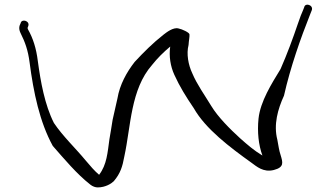

<svg xmlns="http://www.w3.org/2000/svg" viewBox="-20 -721 1400 837"><path d="M70 -576C89 -538 102 -503 109 -449C126 -318 153 -189 210 -85C261 -27 314 37 374 84C384 92 396 96 406 96C440 96 466 79 476 69C505 35 514 5 522 -39C551 -172 549 -331 643 -438C666 -467 692 -493 722 -518C716 -476 723 -432 740 -395C763 -344 791 -299 825 -249C876 -159 982 -79 1077 -11C1098 4 1128 32 1174 20C1220 8 1213 -13 1203 -46C1197 -63 1194 -85 1189 -112C1172 -178 1191 -245 1218 -304C1246 -428 1290 -553 1333 -661L1339 -676C1348 -699 1310 -711 1306 -689L1300 -674C1295 -664 1288 -645 1278 -616C1257 -554 1232 -486 1203 -420C1164 -356 1115 -279 1107 -204C1101 -146 1107 -89 1124 -43C1086 -66 1061 -88 1027 -118C983 -158 930 -211 901 -259C872 -307 839 -352 818 -402C801 -438 792 -486 802 -525C803 -544 807 -560 806 -571C806 -579 774 -594 758 -597C735 -603 706 -580 693 -570C647 -534 606 -493 567 -451C532 -406 502 -352 492 -292L471 -199C466 -169 462 -141 457 -114C449 -57 446 -3 412 41C391 23 375 4 353 -22C311 -73 253 -128 215 -185C175 -264 157 -365 145 -454C138 -511 124 -554 102 -593C101 -596 100 -598 100 -599L103 -607C112 -630 74 -641 70 -620C63 -607 61 -594 70 -576Z"/></svg>

Font: Stray Cat
Style: UltExt
Weight: 400
Version: Version 1.0